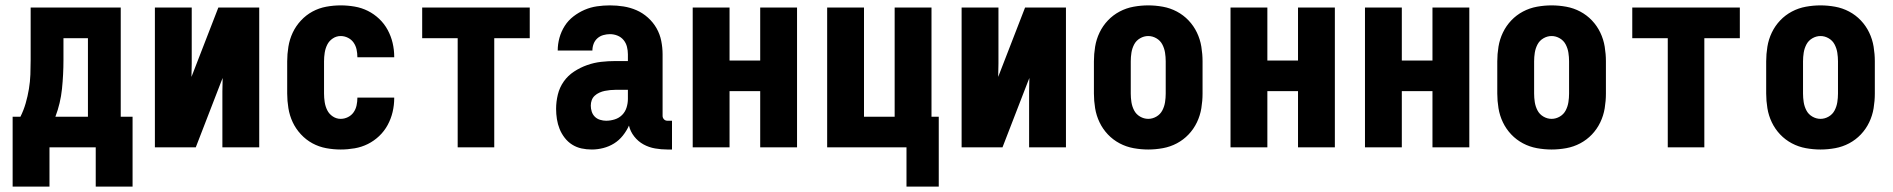

<svg xmlns="http://www.w3.org/2000/svg" viewBox="-20 -548 7040 714"><path d="M27 146V-114H56Q68 -138 75.5 -164Q83 -190 87.5 -217Q92 -244 93 -271Q94 -298 94 -325V-520H429V-114H473V146H336V0H164V146ZM186 -114H307V-406H216V-325Q216 -271 210.5 -217.5Q205 -164 186 -114Z M556 0V-520H693V-312Q693 -299 692.5 -286.5Q692 -274 692 -262L792 -520H944V0H807V-208Q807 -221 807.5 -233.5Q808 -246 808 -258L802 -243L708 0Z M1247 8Q1220 8 1193 3Q1166 -2 1142 -15Q1118 -28 1099 -48.5Q1080 -69 1068.5 -93.5Q1057 -118 1052.5 -145.5Q1048 -173 1048 -200V-320Q1048 -347 1052.5 -374.5Q1057 -402 1068.5 -426.5Q1080 -451 1099 -471.5Q1118 -492 1142 -505Q1166 -518 1193 -523Q1220 -528 1247 -528Q1273 -528 1299 -523.5Q1325 -519 1348 -507.5Q1371 -496 1390 -478Q1409 -460 1421.5 -437Q1434 -414 1440 -388.5Q1446 -363 1446 -337V-335H1309V-336Q1309 -350 1306 -364Q1303 -378 1295 -389.5Q1287 -401 1274 -407.5Q1261 -414 1247 -414Q1231 -414 1217.5 -405Q1204 -396 1197 -382Q1190 -368 1187.5 -352Q1185 -336 1185 -320V-200Q1185 -184 1187.5 -168Q1190 -152 1197 -138Q1204 -124 1217.5 -115Q1231 -106 1247 -106Q1261 -106 1274 -112.5Q1287 -119 1295 -130.5Q1303 -142 1306 -156Q1309 -170 1309 -184V-185H1446V-183Q1446 -157 1440 -131.5Q1434 -106 1421.5 -83Q1409 -60 1390 -42Q1371 -24 1348 -12.5Q1325 -1 1299 3.5Q1273 8 1247 8Z M1682 0V-406H1550V-520H1950V-406H1818V0Z M2181 8Q2161 8 2142.5 4Q2124 0 2108 -10Q2092 -20 2080 -35.5Q2068 -51 2061 -68.5Q2054 -86 2051 -105Q2048 -124 2048 -143Q2048 -170 2054.5 -196.5Q2061 -223 2076.5 -245Q2092 -267 2115 -282Q2138 -297 2163.5 -306Q2189 -315 2215.5 -318Q2242 -321 2269 -321H2315V-346Q2315 -360 2311.5 -374Q2308 -388 2299 -399Q2290 -410 2276.5 -415.5Q2263 -421 2248 -421Q2236 -421 2223.5 -417.5Q2211 -414 2201.5 -405.5Q2192 -397 2187.5 -385Q2183 -373 2183 -360H2054Q2054 -384 2060.5 -407.5Q2067 -431 2080 -451.5Q2093 -472 2112.5 -487Q2132 -502 2154 -511.5Q2176 -521 2200 -524.5Q2224 -528 2248 -528Q2274 -528 2299 -524Q2324 -520 2347 -510Q2370 -500 2389.5 -482.5Q2409 -465 2421.5 -443Q2434 -421 2439 -396Q2444 -371 2444 -346V-117Q2444 -110 2449 -104.5Q2454 -99 2462 -99H2479V8H2462Q2439 8 2416 4Q2393 0 2373 -11Q2353 -22 2338.5 -40.5Q2324 -59 2319 -81Q2310 -61 2296 -43.5Q2282 -26 2263.5 -14.5Q2245 -3 2223.5 2.5Q2202 8 2181 8ZM2234 -99Q2250 -99 2266 -104Q2282 -109 2293.5 -120.5Q2305 -132 2310 -148Q2315 -164 2315 -180V-214H2269Q2259 -214 2249 -213Q2239 -212 2229 -210Q2219 -208 2209 -203.5Q2199 -199 2191.5 -192Q2184 -185 2180.5 -175.5Q2177 -166 2177 -155Q2177 -144 2180.5 -133Q2184 -122 2192 -114Q2200 -106 2211.5 -102.5Q2223 -99 2234 -99Z M2556 0V-520H2693V-323H2807V-520H2944V0H2807V-209H2693V0Z M3351 146V0H3056V-520H3193V-114H3307V-520H3444V-114H3471V146Z M3556 0V-520H3693V-312Q3693 -299 3692.5 -286.5Q3692 -274 3692 -262L3792 -520H3944V0H3807V-208Q3807 -221 3807.5 -233.5Q3808 -246 3808 -258L3802 -243L3708 0Z M4250 8Q4223 8 4195.5 3Q4168 -2 4143.5 -15Q4119 -28 4100 -48Q4081 -68 4069 -93Q4057 -118 4052.5 -145.5Q4048 -173 4048 -200V-320Q4048 -347 4052.5 -374.5Q4057 -402 4069 -427Q4081 -452 4100 -472Q4119 -492 4143.5 -505Q4168 -518 4195.5 -523Q4223 -528 4250 -528Q4277 -528 4304.5 -523Q4332 -518 4356.5 -505Q4381 -492 4400 -472Q4419 -452 4431 -427Q4443 -402 4447.5 -374.5Q4452 -347 4452 -320V-200Q4452 -173 4447.5 -145.5Q4443 -118 4431 -93Q4419 -68 4400 -48Q4381 -28 4356.5 -15Q4332 -2 4304.5 3Q4277 8 4250 8ZM4250 -106Q4266 -106 4280.5 -114.5Q4295 -123 4302.5 -137.5Q4310 -152 4312.5 -168Q4315 -184 4315 -200V-320Q4315 -336 4312.5 -352Q4310 -368 4302.5 -382.5Q4295 -397 4280.5 -405.5Q4266 -414 4250 -414Q4234 -414 4219.5 -405.5Q4205 -397 4197.5 -382.5Q4190 -368 4187.5 -352Q4185 -336 4185 -320V-200Q4185 -184 4187.5 -168Q4190 -152 4197.5 -137.5Q4205 -123 4219.5 -114.5Q4234 -106 4250 -106Z M4556 0V-520H4693V-323H4807V-520H4944V0H4807V-209H4693V0Z M5056 0V-520H5193V-323H5307V-520H5444V0H5307V-209H5193V0Z M5750 8Q5723 8 5695.5 3Q5668 -2 5643.5 -15Q5619 -28 5600 -48Q5581 -68 5569 -93Q5557 -118 5552.5 -145.5Q5548 -173 5548 -200V-320Q5548 -347 5552.5 -374.5Q5557 -402 5569 -427Q5581 -452 5600 -472Q5619 -492 5643.5 -505Q5668 -518 5695.5 -523Q5723 -528 5750 -528Q5777 -528 5804.5 -523Q5832 -518 5856.5 -505Q5881 -492 5900 -472Q5919 -452 5931 -427Q5943 -402 5947.5 -374.5Q5952 -347 5952 -320V-200Q5952 -173 5947.5 -145.5Q5943 -118 5931 -93Q5919 -68 5900 -48Q5881 -28 5856.5 -15Q5832 -2 5804.5 3Q5777 8 5750 8ZM5750 -106Q5766 -106 5780.5 -114.5Q5795 -123 5802.5 -137.5Q5810 -152 5812.5 -168Q5815 -184 5815 -200V-320Q5815 -336 5812.5 -352Q5810 -368 5802.5 -382.5Q5795 -397 5780.5 -405.5Q5766 -414 5750 -414Q5734 -414 5719.5 -405.5Q5705 -397 5697.5 -382.5Q5690 -368 5687.5 -352Q5685 -336 5685 -320V-200Q5685 -184 5687.5 -168Q5690 -152 5697.5 -137.5Q5705 -123 5719.5 -114.5Q5734 -106 5750 -106Z M6182 0V-406H6050V-520H6450V-406H6318V0Z M6750 8Q6723 8 6695.5 3Q6668 -2 6643.5 -15Q6619 -28 6600 -48Q6581 -68 6569 -93Q6557 -118 6552.5 -145.5Q6548 -173 6548 -200V-320Q6548 -347 6552.5 -374.5Q6557 -402 6569 -427Q6581 -452 6600 -472Q6619 -492 6643.5 -505Q6668 -518 6695.5 -523Q6723 -528 6750 -528Q6777 -528 6804.5 -523Q6832 -518 6856.5 -505Q6881 -492 6900 -472Q6919 -452 6931 -427Q6943 -402 6947.5 -374.5Q6952 -347 6952 -320V-200Q6952 -173 6947.5 -145.5Q6943 -118 6931 -93Q6919 -68 6900 -48Q6881 -28 6856.5 -15Q6832 -2 6804.5 3Q6777 8 6750 8ZM6750 -106Q6766 -106 6780.5 -114.5Q6795 -123 6802.5 -137.5Q6810 -152 6812.5 -168Q6815 -184 6815 -200V-320Q6815 -336 6812.5 -352Q6810 -368 6802.5 -382.5Q6795 -397 6780.5 -405.5Q6766 -414 6750 -414Q6734 -414 6719.5 -405.5Q6705 -397 6697.5 -382.5Q6690 -368 6687.5 -352Q6685 -336 6685 -320V-200Q6685 -184 6687.5 -168Q6690 -152 6697.5 -137.5Q6705 -123 6719.5 -114.5Q6734 -106 6750 -106Z"/></svg>

Font: Iosevka SS18 Heavy
Style: Regular
Weight: 900
Monospace: yes
Designer: Belleve Invis
Foundry: Belleve Invis
Version: Version 25.1.1; ttfautohint (v1.8.4)